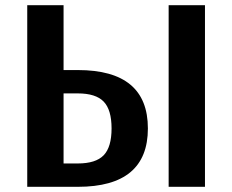

<svg xmlns="http://www.w3.org/2000/svg" viewBox="-20 -720 895 740"><path d="M85 0V-700H225V-450H280Q550 -450 550 -225Q550 0 280 0ZM630 0V-700H770V0ZM225 -90H280Q349 -90 379.5 -121.5Q410 -153 410 -225Q410 -297 379.5 -328.5Q349 -360 280 -360H225Z"/></svg>

Font: Scada
Style: Bold
Weight: 700
Designer: Jovanny Lemonad
Foundry: Jovanny Lemonad
Version: Version 4.100;PS 004.100;hotconv 1.0.88;makeotf.lib2.5.64775